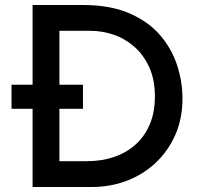

<svg xmlns="http://www.w3.org/2000/svg" viewBox="-20 -746 805 766"><path d="M110 0V-726H312Q420 -726 496 -693Q572 -660 618.5 -606Q665 -552 686.5 -486Q708 -420 708 -353Q708 -272 679 -207Q650 -142 600 -95.5Q550 -49 485 -24.5Q420 0 347 0ZM217 -103H327Q386 -103 435.5 -120Q485 -137 521.5 -170Q558 -203 578 -251Q598 -299 598 -361Q598 -428 575.5 -477.5Q553 -527 516 -559.5Q479 -592 433.5 -607.5Q388 -623 341 -623H217ZM26 -408H311V-312H26Z"/></svg>

Font: Josefin Sans Thin Medium
Style: Regular
Weight: 500
Version: Version 2.000